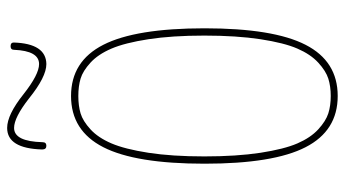

<svg xmlns="http://www.w3.org/2000/svg" viewBox="-235 -725 970 540"><g transform="rotate(-90 250.0 -455.0)"><path d="M99.6 -821.3Q102.5 -919.9 160.2 -919.9Q197.3 -919.9 254.9 -874Q310.5 -830.1 339.8 -830.1Q377 -830.1 379.9 -900.4Q379.9 -910.2 390.1 -910.2Q400.4 -910.2 400.4 -901.4Q397.5 -810.5 339.8 -809.6Q303.7 -809.6 243.2 -858.4Q189.5 -900.4 160.2 -900.4Q122.1 -900.4 120.1 -820.3Q120.1 -809.6 109.9 -809.6Q99.6 -809.6 99.6 -821.3ZM298.8 -713.4Q277.3 -719.7 250 -719.7Q222.7 -719.7 201.2 -713.4Q179.7 -707 156.2 -685.5Q132.8 -664.1 116.7 -626.5Q100.6 -588.9 90.3 -522.5Q80.1 -456.1 80.1 -365.2Q80.1 -274.4 90.3 -207.5Q100.6 -140.6 116.7 -103.5Q132.8 -66.4 156.2 -44.9Q179.7 -23.4 201.2 -16.6Q222.7 -9.8 250 -9.8Q277.3 -9.8 298.8 -16.6Q320.3 -23.4 343.8 -44.9Q367.2 -66.4 383.3 -103.5Q399.4 -140.6 409.7 -207.5Q419.9 -274.4 419.9 -365.2Q419.9 -456.1 409.7 -522.5Q399.4 -588.9 383.3 -626.5Q367.2 -664.1 343.8 -685.5Q320.3 -707 298.8 -713.4ZM394 -80.6Q347.7 9.8 250 9.8Q152.3 9.8 106 -80.6Q59.6 -170.9 59.6 -364.7Q59.6 -558.6 106 -649.4Q152.3 -740.2 250 -740.2Q347.7 -740.2 394 -649.4Q440.4 -558.6 440.4 -364.7Q440.4 -170.9 394 -80.6Z"/></g></svg>

Font: Rounded Mgen+ 1m thin
Style: Regular
Weight: 100
Designer: [Source Han Sans]
Ryoko NISHIZUKA  (kana & ideographs); Paul D. Hunt (Latin, Greek & Cyrillic); Wenlong ZHANG  (bopomofo
Version: Version 1.059.20150602